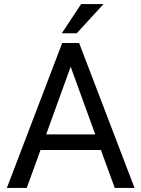

<svg xmlns="http://www.w3.org/2000/svg" viewBox="-20 -922 693 942"><path d="M13.7 0ZM475.1 -186H178.7L111.3 0H13.7L285.2 -710.9H347.7H368.2L640.1 0H543ZM447.3 -262.7 326.7 -594.7 206.5 -262.7ZM487.8 -901.9 356.4 -758.8H283.2L377.9 -901.9Z"/></svg>

Font: Heebo
Style: Regular
Weight: 400
Designer: Oded Ezer
Foundry: Meir Sadan
Version: Version 2.001; ttfautohint (v1.5.14-ce02) -l 8 -r 50 -G 200 